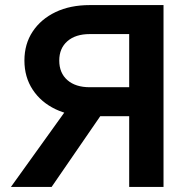

<svg xmlns="http://www.w3.org/2000/svg" viewBox="-20 -735 749 755"><path d="M488 0V-601H333Q277 -601 245 -573Q213 -545 213 -497Q213 -448 245 -420Q277 -392 333 -392H498V-278H333Q256 -278 198.5 -305.5Q141 -333 108.5 -382.5Q76 -432 76 -497Q76 -562 108.5 -611Q141 -660 198.5 -687.5Q256 -715 333 -715H623V0ZM23 0 262 -333H412L183 0Z"/></svg>

Font: Wix Madefor Display
Style: Bold
Weight: 700
Designer: Dalton Maag Ltd
Foundry: Dalton Maag Ltd
Version: Version 3.100